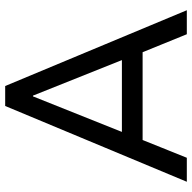

<svg xmlns="http://www.w3.org/2000/svg" viewBox="-20 -740 759 760"><g transform="rotate(-90 360.0 -359.5)"><path d="M21 0 321 -719H400L700 0H605L522 -204L565 -175H155L198 -204L116 0ZM359 -609 210 -236 186 -257H534L511 -236L362 -609Z"/></g></svg>

Font: Nunitoga
Style: Medium
Weight: 500
Designer: Vernon Adams
Foundry: Vernon Adams
Version: Version 1.0